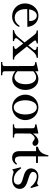

<svg xmlns="http://www.w3.org/2000/svg" viewBox="1356 -2083 955 3707"><g transform="rotate(90 1833.5 -229.5)"><path d="M492 -127C490 -129 487 -131 484 -131C481 -131 478 -130 475 -125C439 -71 388 -36 320 -36C218 -36 156 -122 156 -242C156 -255 156 -267 157 -278L492 -280C497 -280 500 -283 499 -289C482 -416 397 -494 285 -494C125 -494 46 -352 46 -234C46 -91 154 14 298 14C409 14 472 -58 495 -111C497 -114 498 -116 498 -119C498 -122 495 -125 492 -127ZM280 -463C334 -463 384 -421 386 -331V-316L161 -314C178 -428 236 -463 280 -463Z M1123 -25C1091 -26 1072 -33 1036 -74C1018 -95 944 -187 878 -271C923 -326 963 -374 974 -387C1011 -431 1049 -455 1085 -458C1095 -459 1098 -461 1098 -471C1098 -478 1097 -484 1091 -484H891C885 -484 883 -478 883 -471C883 -463 885 -459 891 -459C922 -459 947 -447 947 -426C947 -418 944 -409 937 -398C928 -385 896 -345 856 -298C812 -354 775 -402 766 -414C763 -420 760 -425 760 -430C760 -446 785 -457 812 -459C819 -459 821 -463 821 -471C821 -478 819 -484 813 -484H574C569 -484 567 -478 567 -471C567 -463 569 -459 574 -459C612 -457 625 -448 653 -415C667 -398 735 -310 799 -227L684 -89C650 -52 609 -28 573 -25C564 -24 560 -22 560 -13C560 -5 562 0 568 0H768C773 0 775 -5 775 -13C775 -20 773 -25 768 -25C745 -25 716 -38 716 -60C716 -68 719 -77 727 -87C733 -95 773 -144 820 -200C868 -137 910 -83 918 -73C923 -66 926 -60 926 -54C926 -38 906 -26 879 -25C872 -25 870 -21 870 -13C870 -5 872 0 878 0H1123C1129 0 1131 -5 1131 -13C1131 -21 1129 -25 1123 -25Z M1509 -493C1440 -493 1389 -461 1356 -432V-484C1356 -489 1353 -492 1347 -491C1314 -484 1194 -457 1183 -454C1178 -453 1177 -450 1177 -446C1177 -441 1178 -431 1186 -431C1228 -427 1254 -423 1254 -378L1256 157C1256 199 1226 203 1195 203H1184C1178 203 1176 208 1176 216C1176 223 1178 228 1184 228H1427C1433 228 1435 223 1435 216C1435 208 1433 203 1427 203H1416C1385 203 1356 199 1356 157V-49C1387 -20 1438 12 1510 12C1628 12 1717 -101 1717 -244C1717 -386 1629 -493 1509 -493ZM1473 -31C1434 -31 1388 -54 1356 -87V-395C1389 -428 1436 -450 1473 -450C1542 -450 1606 -384 1606 -249C1606 -81 1522 -31 1473 -31Z M2053 14C2206 14 2299 -117 2299 -240C2299 -369 2206 -493 2053 -493C1900 -493 1807 -369 1807 -240C1807 -117 1900 14 2053 14ZM2053 -17C1964 -17 1916 -121 1916 -240C1916 -365 1964 -463 2053 -463C2142 -463 2190 -365 2190 -240C2190 -121 2142 -17 2053 -17Z M2712 -494C2656 -494 2598 -447 2558 -387V-485C2558 -490 2555 -493 2549 -492C2518 -485 2414 -463 2389 -457C2385 -456 2382 -456 2380 -453C2379 -452 2379 -450 2379 -447C2379 -442 2379 -432 2388 -431C2429 -428 2456 -424 2456 -379L2458 -70C2458 -28 2428 -25 2398 -25H2386C2380 -25 2379 -20 2379 -12C2379 -5 2380 0 2386 0H2629C2635 0 2637 -5 2637 -12C2637 -20 2635 -25 2629 -25H2618C2587 -25 2557 -28 2557 -70L2558 -341C2584 -388 2617 -422 2649 -422C2684 -422 2707 -379 2744 -379C2773 -379 2796 -400 2796 -427C2796 -462 2762 -494 2712 -494Z M3027 14C3078 14 3121 -7 3156 -60C3158 -62 3158 -64 3158 -66C3158 -73 3150 -80 3144 -80C3141 -80 3138 -78 3135 -74C3113 -50 3096 -40 3066 -40C3030 -40 3002 -63 2999 -128C2998 -139 2998 -172 2998 -212V-448H3119C3124 -448 3127 -451 3127 -456V-476C3127 -481 3124 -484 3119 -484H2999V-679C2999 -684 2996 -687 2991 -687H2985C2981 -687 2978 -685 2977 -680C2951 -548 2894 -506 2820 -486C2815 -485 2813 -481 2813 -477V-456C2813 -451 2816 -448 2821 -448H2898V-122C2899 -32 2944 14 3027 14Z M3260 8C3273 -6 3285 -14 3302 -14C3321 -14 3385 14 3447 14C3554 14 3627 -43 3627 -134C3627 -192 3593 -236 3535 -263C3480 -289 3398 -306 3357 -326C3315 -346 3298 -365 3298 -391C3298 -415 3317 -463 3385 -463C3456 -463 3537 -412 3581 -351C3583 -348 3585 -346 3588 -344C3590 -343 3593 -342 3595 -342C3597 -342 3599 -342 3601 -343C3607 -346 3609 -349 3609 -353C3609 -354 3609 -357 3608 -360C3604 -374 3577 -464 3568 -493C3567 -499 3564 -499 3561 -494C3548 -479 3528 -469 3512 -469C3495 -469 3449 -493 3387 -493C3272 -493 3231 -406 3231 -352C3231 -296 3265 -254 3323 -228C3361 -211 3439 -196 3492 -171C3525 -156 3544 -131 3544 -101C3544 -55 3512 -18 3449 -18C3353 -18 3284 -79 3235 -153C3232 -158 3228 -160 3224 -160C3222 -160 3220 -160 3218 -159C3213 -157 3210 -153 3210 -149L3211 -144L3249 6C3251 13 3255 13 3260 8Z"/></g></svg>

Font: Shippori Mincho OTF SemiBold
Style: Regular
Weight: 600
Designer: FONTDASU
Foundry: FONTDASU / Google Inc. / but / Adobe
Version: Version 3.300;hotconv 1.0.109;makeotfexe 2.5.65596